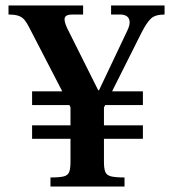

<svg xmlns="http://www.w3.org/2000/svg" viewBox="-20 -680 626 700"><path d="M164 0V-33Q198 -33 213 -37Q228 -41 232.5 -53.5Q237 -66 237 -90V-289L88 -577Q79 -595 70.5 -606Q62 -617 48.5 -622Q35 -627 11 -627V-660H283V-627H242Q221 -627 216.5 -616Q212 -605 225 -577L338 -351H341L444 -568Q454 -589 452.5 -602Q451 -615 442 -621Q433 -627 420 -627H385V-660H580V-627Q546 -627 530.5 -612.5Q515 -598 497 -563L359 -288V-90Q359 -65 364 -53Q369 -41 385 -37Q401 -33 434 -33V0ZM97 -174V-223H501V-174ZM97 -297V-347H501V-297Z"/></svg>

Font: Frank Ruhl Libre
Style: Bold
Weight: 700
Designer: Yanek Iontef
Foundry: Fontef
Version: Version 6.004